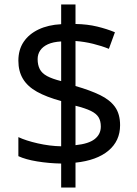

<svg xmlns="http://www.w3.org/2000/svg" viewBox="-20 -779 612 857"><path d="M253 -49Q198 -50 146 -58.5Q94 -67 62 -82V-167Q96 -151 149 -139Q202 -127 253 -126V-328Q187 -346 145 -369.5Q103 -393 82.5 -427Q62 -461 62 -508Q62 -557 85.5 -592Q109 -627 152 -647.5Q195 -668 253 -671V-759H317V-672Q370 -671 413.5 -660.5Q457 -650 493 -635L466 -561Q434 -574 395.5 -583.5Q357 -593 317 -596V-395Q383 -376 427 -354.5Q471 -333 493.5 -301.5Q516 -270 516 -220Q516 -150 464 -106.5Q412 -63 317 -53V58H253ZM317 -131Q376 -137 403 -158.5Q430 -180 430 -214Q430 -239 420 -255.5Q410 -272 385.5 -284Q361 -296 317 -307ZM253 -594Q217 -592 194 -581.5Q171 -571 159.5 -554Q148 -537 148 -515Q148 -489 157.5 -470.5Q167 -452 190 -439.5Q213 -427 253 -417Z"/></svg>

Font: Noto Sans Hebrew
Style: Regular
Weight: 400
Designer: Monotype Design Team
Foundry: Monotype Imaging Inc.
Version: Version 2.003;January 10, 2023;FontCreator 14.0.0.2877 64-bi